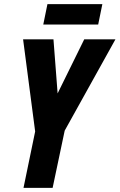

<svg xmlns="http://www.w3.org/2000/svg" viewBox="-20 -903 575 923"><path d="M149 -271 91 -714H237L257 -454L385 -714H535L291 -275L233 0H93ZM208 -883H472L452 -785H188Z"/></svg>

Font: Noto Sans Display Ex Bold Cond
Style: Italic
Weight: 800
Width: 3
Italic angle: -12°
Designer: Monotype Design team
Foundry: Monotype Imaging Inc.
Version: Version 1.000